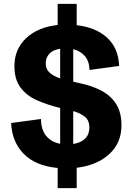

<svg xmlns="http://www.w3.org/2000/svg" viewBox="-20 -866 691 999"><path d="M280 113V8Q164 -3 103 -66Q42 -129 38 -226L193 -247Q194 -190 221 -158Q248 -126 293 -118V-304Q228 -320 174 -343.5Q120 -367 87.5 -409.5Q55 -452 55 -522Q55 -610 116 -667.5Q177 -725 280 -736V-846H379V-735Q477 -724 536.5 -670.5Q596 -617 600 -523L446 -502Q444 -550 420 -576Q396 -602 361 -610V-441Q369 -439 378 -437Q387 -435 396 -433Q459 -420 508 -394Q557 -368 584.5 -324.5Q612 -281 612 -214Q612 -122 548.5 -64Q485 -6 379 7V113ZM218 -537Q218 -506 238 -488Q258 -470 293 -458V-612Q256 -607 237 -586.5Q218 -566 218 -537ZM445 -202Q445 -241 420.5 -259.5Q396 -278 361 -288V-117Q401 -123 423 -145Q445 -167 445 -202Z"/></svg>

Font: BDO Grotesk
Style: Bold
Weight: 700
Designer: Deni Anggara
Foundry: Lokal Container
Version: Version 2.000